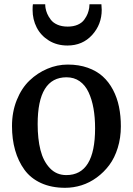

<svg xmlns="http://www.w3.org/2000/svg" viewBox="-20 -875 627 906"><path d="M293 -48.8Q428.7 -48.8 428.7 -269.5Q428.7 -321.3 421.1 -363.8Q413.6 -406.2 397.9 -439.7Q382.3 -473.1 356 -491.7Q329.6 -510.3 293.9 -510.3Q157.7 -510.3 157.7 -289.6Q157.7 -219.7 170.9 -167.2Q184.1 -114.7 215.1 -81.8Q246.1 -48.8 293 -48.8ZM36.6 -280.3Q36.6 -347.2 59.3 -403.3Q82 -459.5 119.4 -495.1Q156.7 -530.8 203.4 -550.5Q250 -570.3 299.8 -570.3Q352.1 -570.3 394 -555.4Q436 -540.5 464.8 -514.4Q493.7 -488.3 513.2 -451.2Q532.7 -414.1 541.5 -371.1Q550.3 -328.1 550.3 -278.8Q550.3 -224.6 535.6 -177.2Q521 -129.9 495.6 -95.9Q470.2 -62 436.5 -37.4Q402.8 -12.7 364.7 -0.7Q326.7 11.2 287.1 11.2Q222.7 11.2 173.6 -11.2Q124.5 -33.7 95.2 -74.2Q65.9 -114.7 51.3 -166.5Q36.6 -218.3 36.6 -280.3ZM298.3 -660.2Q248.5 -660.2 210.4 -683.8Q172.4 -707.5 153.1 -745.4Q133.8 -783.2 133.8 -828.1Q133.8 -847.7 135.3 -855H193.4Q193.4 -845.2 194.8 -837.4Q197.3 -823.2 202.9 -810.1Q208.5 -796.9 219.7 -782Q231 -767.1 251.5 -758.3Q272 -749.5 299.3 -749.5Q326.7 -749.5 346.7 -758.3Q366.7 -767.1 377.4 -782Q388.2 -796.9 393.3 -809.8Q398.4 -822.8 400.9 -837.4Q402.3 -849.1 402.3 -855H458.5Q460 -833 460 -828.6Q460 -759.8 414.8 -710Q369.6 -660.2 298.3 -660.2Z"/></svg>

Font: HaufeMerriweather
Style: Regular
Weight: 400
Designer: Eben Sorkin ( eben@eyebytes.com )
Foundry: Eben Sorkin
Version: Version 1.56